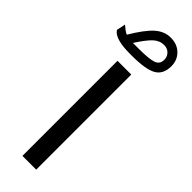

<svg xmlns="http://www.w3.org/2000/svg" viewBox="-293 -808 813 813"><g transform="rotate(45 114.0 -401.0)"><path d="M-22 -661.6 -13.7 -701.7Q-7.3 -696.3 2.9 -688.2Q13.2 -680.2 22 -676.8Q61 -742.7 92.5 -771.2Q124 -799.8 162.6 -799.8Q201.7 -799.8 225.8 -775.9Q250 -752 250 -715.8Q250 -667.5 216.3 -648.2Q182.6 -628.9 99.6 -628.9H87.9Q-1.5 -628.9 -22 -661.6ZM98.6 -670.4Q161.1 -670.4 185.3 -678.7Q209.5 -687 209.5 -713.9Q209.5 -732.4 197 -745.1Q184.6 -757.8 164.6 -757.8Q138.2 -757.8 116.9 -738Q95.7 -718.3 64.9 -670.4ZM72.3 -570.8H154.8V-1.4H72.3Z"/></g></svg>

Font: Vazir FD-WOL
Style: Regular-FD-WOL
Weight: 400
Designer: Saber Rastikerdar
Foundry: Saber Rastikerdar
Version: Version 30.1.0